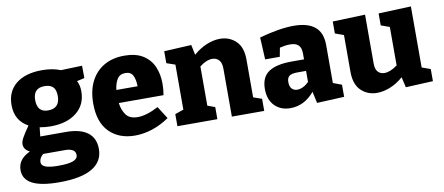

<svg xmlns="http://www.w3.org/2000/svg" viewBox="-70 -826 3108 1344"><g transform="rotate(-10 1484.5 -154.0)"><path d="M259 243Q130 243 67.5 210.5Q5 178 5 112Q5 35 92 -5Q50 -26 50 -64Q50 -82 63.5 -107.5Q77 -133 114 -186Q22 -236 22 -347Q22 -443 88.5 -497Q155 -551 274 -551Q349 -551 405 -528L556 -533L557 -445L503 -433Q511 -418 515.5 -399.5Q520 -381 520 -357Q520 -263 451.5 -208Q383 -153 267 -153Q228 -153 189 -160L182 -96H363Q466 -96 518.5 -56Q571 -16 571 61Q571 150 493 196.5Q415 243 259 243ZM268 -266Q352 -266 352 -354Q352 -398 332 -418Q312 -438 272 -438Q191 -438 191 -353Q191 -266 268 -266ZM272 128Q346 128 378 115Q410 102 410 76Q410 51 390.5 39.5Q371 28 337 28H181Q152 52 152 82Q152 105 180.5 116.5Q209 128 272 128Z M838 13Q724 13 655.5 -56Q587 -125 587 -258Q587 -349 620 -414.5Q653 -480 714 -515.5Q775 -551 859 -551Q940 -551 991 -519Q1042 -487 1065.5 -433Q1089 -379 1089 -311Q1089 -273 1082 -231H764Q771 -178 796.5 -144.5Q822 -111 879 -111Q909 -111 947 -122.5Q985 -134 1026 -156L1082 -68Q1022 -27 960 -7Q898 13 838 13ZM845 -430Q805 -430 786.5 -399.5Q768 -369 763 -324H914Q913 -374 898 -402Q883 -430 845 -430Z M1140 0V-86L1201 -107V-427L1140 -448V-533L1334 -543L1349 -471Q1395 -511 1444 -531Q1493 -551 1538 -551Q1605 -551 1651 -507.5Q1697 -464 1697 -376V-107L1757 -86V0H1527V-341Q1527 -383 1508.5 -402.5Q1490 -422 1462 -422Q1419 -422 1371 -384V-105L1424 -86V0Z M2131 9 2113 -73Q2041 13 1942 13Q1873 13 1830.5 -30.5Q1788 -74 1788 -150Q1788 -234 1842.5 -270.5Q1897 -307 2005 -307H2094V-348Q2094 -390 2074.5 -408.5Q2055 -427 2015 -427Q1983 -427 1942 -417L1930 -354H1826L1818 -511Q1963 -551 2062 -551Q2162 -551 2213 -509Q2264 -467 2264 -379V-109L2325 -86V0ZM1958 -169Q1958 -137 1973 -121.5Q1988 -106 2011 -106Q2052 -106 2094 -146V-225H2033Q1991 -225 1974.5 -212Q1958 -199 1958 -169Z M2558 13Q2491 13 2445 -31Q2399 -75 2399 -165V-426L2338 -448V-533L2569 -541V-192Q2569 -153 2586.5 -134Q2604 -115 2633 -115Q2653 -115 2676.5 -124.5Q2700 -134 2725 -153V-426L2664 -448V-533L2895 -542V-108L2956 -86V0L2762 9L2745 -65Q2699 -25 2650.5 -6Q2602 13 2558 13Z"/></g></svg>

Font: Bitter ExtraBold
Style: Regular
Weight: 800
Designer: Sol Matas, and Bitter project Authors
Foundry: Sol Matas
Version: Version 2.001